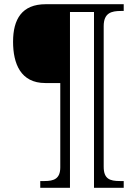

<svg xmlns="http://www.w3.org/2000/svg" viewBox="-20 -780 652 911"><path d="M171 111H312V-723H426V111H567V79H549C501 79 472 69 472 11V-656C472 -719 509 -728 554 -728H567V-760H197C84 -760 42 -689 42 -582C42 -478 78 -386 195 -386H266V14C266 69 235 79 191 79H171Z"/></svg>

Font: Noto Serif Light
Style: Regular
Weight: 300
Designer: Monotype Design Team
Foundry: Monotype Imaging Inc.
Version: Version 2.013